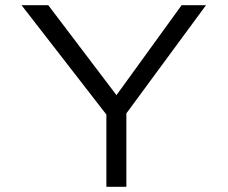

<svg xmlns="http://www.w3.org/2000/svg" viewBox="-20 -720 877 740"><path d="M390 0V-320L402 -263L63 -700H166L439 -340L420 -341L680 -700H774L456 -268L467 -328V0Z"/></svg>

Font: Lexend Mega Light
Style: Regular
Weight: 300
Version: Version 1.007